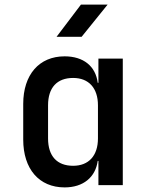

<svg xmlns="http://www.w3.org/2000/svg" viewBox="-20 -805 640 835"><path d="M332 -785 226 -645H335L448 -785ZM408 -445H405C396 -517 343 -560 261 -560C150 -560 81 -480 81 -353V-198C81 -70 150 10 261 10C342 10 395 -34 405 -105H408V0H514V-550H408ZM298 -84C228 -84 189 -126 189 -203V-347C189 -424 228 -466 298 -466C366 -466 406 -422 406 -347V-203C406 -128 366 -84 298 -84Z"/></svg>

Font: Tekne LDO SemiBold
Style: Regular
Weight: 600
Monospace: yes
Designer: Alessio Laiso, Mario Rullo, Paolo Rosset
Foundry: Alessio Laiso
Version: Version 1.000;hotconv 1.0.109;makeotfexe 2.5.65596